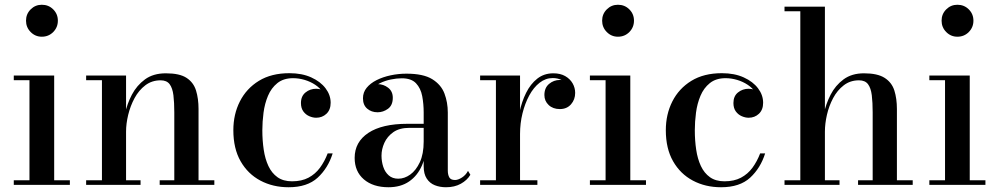

<svg xmlns="http://www.w3.org/2000/svg" viewBox="-20 -778 4202 808"><path d="M156 -623.5Q128.5 -623.5 109 -643.2Q89.5 -663 89.5 -691Q89.5 -719 109 -738.5Q128.5 -758 156 -758Q184.5 -758 204 -738.5Q223.5 -719 223.5 -691Q223.5 -663 204 -643.2Q184.5 -623.5 156 -623.5ZM208 -460V-19.5H274V0H38V-19.5H104V-440.5H38V-460Z M510.5 -460V-19.5H571.5V0H342.5V-19.5H409V-440.5H342.5V-460ZM815.5 -319.5V-19.5H882V0H652V-19.5H713.5V-305Q713.5 -347 709.8 -377.2Q706 -407.5 693.8 -423.8Q681.5 -440 656 -440Q619 -440 591.5 -419Q564 -398 546.2 -365Q528.5 -332 519.5 -294.8Q510.5 -257.5 510.5 -224L497.5 -222Q497.5 -256 506 -298.2Q514.5 -340.5 535 -379.5Q555.5 -418.5 590.2 -444Q625 -469.5 678 -469.5Q736 -469.5 765.2 -450.2Q794.5 -431 805 -397Q815.5 -363 815.5 -319.5Z M1194.5 10Q1128.5 10 1075.8 -18Q1023 -46 992.5 -99.5Q962 -153 962 -230Q962 -297 989.5 -351.2Q1017 -405.5 1069.5 -437.8Q1122 -470 1198 -470Q1251 -470 1290 -452.2Q1329 -434.5 1350.2 -406.2Q1371.5 -378 1371.5 -345.5Q1371.5 -316 1353.8 -299.2Q1336 -282.5 1310.5 -282.5Q1296.5 -282.5 1281.5 -289Q1266.5 -295.5 1256.5 -309.2Q1246.5 -323 1246.5 -344.5Q1246.5 -373.5 1265.8 -389Q1285 -404.5 1310.5 -404.5Q1334.5 -404.5 1352.5 -389.5Q1370.5 -374.5 1370.5 -345.5H1351.5Q1351.5 -369.5 1339.2 -388.5Q1327 -407.5 1306.8 -421Q1286.5 -434.5 1262 -441.8Q1237.5 -449 1213.5 -449Q1173 -449 1147.2 -428.2Q1121.5 -407.5 1107.8 -374.8Q1094 -342 1089 -303.8Q1084 -265.5 1084 -230Q1084 -187 1089.8 -148.2Q1095.5 -109.5 1109.5 -79.5Q1123.5 -49.5 1147.8 -32.2Q1172 -15 1209 -15Q1249.5 -15 1278.2 -30.2Q1307 -45.5 1326.5 -72Q1346 -98.5 1359 -132.5H1380Q1360.5 -70.5 1316.8 -30.2Q1273 10 1194.5 10Z M1857 10Q1831 10 1809.8 1.5Q1788.5 -7 1775.8 -26.5Q1763 -46 1763 -78V-304.5Q1763 -340.5 1756.8 -373.5Q1750.5 -406.5 1730.8 -427.5Q1711 -448.5 1671 -448.5Q1649 -448.5 1624.8 -443.5Q1600.5 -438.5 1579.5 -428.2Q1558.5 -418 1545.2 -402.2Q1532 -386.5 1532 -364.5H1508.5Q1508.5 -391.5 1527.2 -407.8Q1546 -424 1569 -424Q1593.5 -424 1613.2 -409Q1633 -394 1633 -366.5Q1633 -335 1612.8 -320.2Q1592.5 -305.5 1569 -305.5Q1543 -305.5 1525.2 -320.8Q1507.5 -336 1507.5 -364.5Q1507.5 -389.5 1523 -408.5Q1538.5 -427.5 1564.8 -440.8Q1591 -454 1623.8 -461Q1656.5 -468 1690.5 -468Q1761.5 -468 1799 -444.8Q1836.5 -421.5 1850.5 -384.2Q1864.5 -347 1864.5 -304.5V-60Q1864.5 -43.5 1870.5 -32Q1876.5 -20.5 1895 -20.5Q1908 -20.5 1924.2 -31Q1940.5 -41.5 1949.5 -59L1959.5 -42.5Q1946 -19.5 1919.5 -4.8Q1893 10 1857 10ZM1615 10Q1550 10 1511.2 -23.2Q1472.5 -56.5 1472.5 -113.5Q1472.5 -180.5 1530.2 -218.8Q1588 -257 1694.5 -257H1809.5V-240H1703.5Q1661 -240 1635.2 -221.8Q1609.5 -203.5 1597.5 -176.8Q1585.5 -150 1585.5 -123Q1585.5 -98.5 1592.8 -76.2Q1600 -54 1615.8 -40Q1631.5 -26 1656 -26Q1682 -26 1706.2 -43.2Q1730.5 -60.5 1746.8 -95.2Q1763 -130 1763 -182.5H1774.5Q1774.5 -125 1755.8 -81.8Q1737 -38.5 1701.5 -14.2Q1666 10 1615 10Z M2157 -214Q2157 -260 2166.2 -305Q2175.5 -350 2194 -387.2Q2212.5 -424.5 2241 -447Q2269.5 -469.5 2308.5 -469.5Q2338 -469.5 2358.5 -457.8Q2379 -446 2389.8 -427.2Q2400.5 -408.5 2400.5 -387Q2400.5 -359 2383 -339Q2365.5 -319 2336 -319Q2307 -319 2289 -336Q2271 -353 2271 -378Q2271 -408.5 2290.8 -425Q2310.5 -441.5 2336 -441.5Q2354 -441.5 2368.2 -434.2Q2382.5 -427 2391 -414.8Q2399.5 -402.5 2399.5 -387H2380Q2380 -404.5 2370.2 -418.5Q2360.5 -432.5 2343.8 -441Q2327 -449.5 2306 -449.5Q2276 -449.5 2250.8 -429.8Q2225.5 -410 2207.2 -376.2Q2189 -342.5 2178.8 -300.8Q2168.5 -259 2168.5 -214ZM2168.5 -460V-19.5H2241.5V0H2000.5V-19.5H2067V-440.5H2000.5V-460Z M2580.5 -623.5Q2553 -623.5 2533.5 -643.2Q2514 -663 2514 -691Q2514 -719 2533.5 -738.5Q2553 -758 2580.5 -758Q2609 -758 2628.5 -738.5Q2648 -719 2648 -691Q2648 -663 2628.5 -643.2Q2609 -623.5 2580.5 -623.5ZM2632.5 -460V-19.5H2698.5V0H2462.5V-19.5H2528.5V-440.5H2462.5V-460Z M3014.5 10Q2948.5 10 2895.8 -18Q2843 -46 2812.5 -99.5Q2782 -153 2782 -230Q2782 -297 2809.5 -351.2Q2837 -405.5 2889.5 -437.8Q2942 -470 3018 -470Q3071 -470 3110 -452.2Q3149 -434.5 3170.2 -406.2Q3191.5 -378 3191.5 -345.5Q3191.5 -316 3173.8 -299.2Q3156 -282.5 3130.5 -282.5Q3116.5 -282.5 3101.5 -289Q3086.5 -295.5 3076.5 -309.2Q3066.5 -323 3066.5 -344.5Q3066.5 -373.5 3085.8 -389Q3105 -404.5 3130.5 -404.5Q3154.5 -404.5 3172.5 -389.5Q3190.5 -374.5 3190.5 -345.5H3171.5Q3171.5 -369.5 3159.2 -388.5Q3147 -407.5 3126.8 -421Q3106.5 -434.5 3082 -441.8Q3057.5 -449 3033.5 -449Q2993 -449 2967.2 -428.2Q2941.5 -407.5 2927.8 -374.8Q2914 -342 2909 -303.8Q2904 -265.5 2904 -230Q2904 -187 2909.8 -148.2Q2915.5 -109.5 2929.5 -79.5Q2943.5 -49.5 2967.8 -32.2Q2992 -15 3029 -15Q3069.5 -15 3098.2 -30.2Q3127 -45.5 3146.5 -72Q3166 -98.5 3179 -132.5H3200Q3180.5 -70.5 3136.8 -30.2Q3093 10 3014.5 10Z M3281.5 0V-19.5H3348V-730.5H3281.5V-750H3451.5V-19.5H3513V0ZM3591 0V-19.5H3652.5V-305Q3652.5 -347 3648.8 -377.2Q3645 -407.5 3632.8 -423.8Q3620.5 -440 3595 -440Q3558 -440 3530.8 -419Q3503.5 -398 3486 -365Q3468.5 -332 3460 -294.8Q3451.5 -257.5 3451.5 -224L3438 -222Q3438 -256 3446.8 -298.2Q3455.5 -340.5 3475.5 -379.5Q3495.5 -418.5 3530 -444Q3564.5 -469.5 3616 -469.5Q3673 -469.5 3703 -450.2Q3733 -431 3743.8 -397Q3754.5 -363 3754.5 -319.5V-19.5H3821V0Z M4009 -623.5Q3981.5 -623.5 3962 -643.2Q3942.5 -663 3942.5 -691Q3942.5 -719 3962 -738.5Q3981.5 -758 4009 -758Q4037.5 -758 4057 -738.5Q4076.5 -719 4076.5 -691Q4076.5 -663 4057 -643.2Q4037.5 -623.5 4009 -623.5ZM4061 -460V-19.5H4127V0H3891V-19.5H3957V-440.5H3891V-460Z"/></svg>

Font: Bodoni Moda Medium
Style: Regular
Weight: 500
Designer: Owen Earl
Foundry: indestructible type
Version: Version 2.005